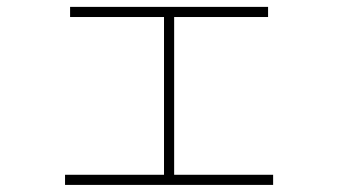

<svg xmlns="http://www.w3.org/2000/svg" viewBox="-20 -556 978 555"><path d="M168 -50.8H454.1V-506.8H182.6V-536.1H754.9V-506.8H483.4V-50.8H769.5V-21.5H168Z"/></svg>

Font: Pretendard Thin
Style: Regular
Weight: 100
Designer: Base glyphs from Inter by Rasmus Andersson; Hangeul glyphs from Noto Sans CJK(Source Han Sans) by Jang Soo-young and Kan
Foundry: Kil Hyung-jin
Version: Version 1.309